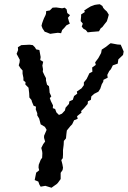

<svg xmlns="http://www.w3.org/2000/svg" viewBox="-20 -878 601 902"><path d="M193 -5 171 -1 165 -11 160 -25 143 -32 150 -67 164 -78 161 -91 162 -104 171 -127 178 -137 179 -158 178 -167 174 -183 183 -201 192 -213 187 -230V-240L199 -268L191 -282L171 -294L168 -306L164 -321L155 -336V-346L148 -364L149 -377L138 -381L130 -400L128 -408L118 -420L117 -441L116 -449L114 -466L99 -481L100 -492L90 -500V-512L86 -532V-547L76 -558L68 -571L72 -585L73 -597L58 -625L65 -643L64 -656L80 -666L119 -668L134 -666L144 -656L150 -646L165 -643L171 -610L169 -596L183 -588L179 -570L182 -553L181 -541L190 -522L196 -511V-500L201 -480L210 -473L212 -458L213 -443L221 -425L214 -417L219 -403L229 -383L228 -370L239 -366L245 -350L257 -338L271 -344L285 -359L288 -372L304 -390L306 -402L322 -409L328 -427L343 -438L341 -448L363 -463L374 -478V-491L387 -507L400 -534L414 -541L413 -561L430 -573L427 -585L442 -605L455 -629L458 -645L478 -658L494 -671L500 -675L532 -669L547 -668L552 -657L561 -636L558 -620L536 -599L533 -579L510 -571L501 -553L493 -544L484 -526L486 -513L466 -503L465 -494L458 -482L451 -461L442 -447L422 -437L409 -425L407 -409L393 -402L392 -390L375 -370L361 -356L363 -349L342 -332L345 -320L328 -313L319 -294L311 -286L294 -265L292 -249L290 -228L280 -216L279 -197L277 -181L276 -173V-152L275 -135L268 -126L273 -107L276 -90L274 -79L265 -66V-37L252 -19L246 -13L233 -4L222 4ZM216 -719 199 -726 190 -729 180 -744 175 -757 178 -769 183 -783 187 -793 193 -805 196 -813 197 -826 214 -829 227 -842 244 -843 272 -839 284 -842 293 -834 296 -817 302 -812 309 -807 299 -794 301 -788 304 -777 308 -767 292 -759 282 -747 272 -737 267 -722 252 -724 229 -721ZM392 -726 383 -737 373 -742 364 -753 369 -767 359 -779 360 -790 361 -801V-810L379 -822L375 -828L388 -837L406 -848L425 -855L438 -857L449 -858L461 -850L465 -841L472 -833L482 -824L491 -809L487 -794L482 -778L470 -763L461 -751L453 -745L445 -731L434 -730L422 -729L409 -728Z"/></svg>

Font: Winky Rough
Style: Italic
Weight: 400
Italic angle: -8.97852°
Designer: Simon Atzbach
Foundry: typofactur
Version: Version 1.206